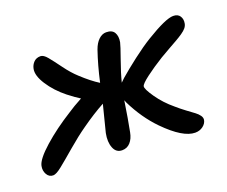

<svg xmlns="http://www.w3.org/2000/svg" viewBox="-100 -689 995 841"><g transform="rotate(-20 397.5 -268.5)"><path d="M30.8 -32.2Q11.7 -32.2 1.7 -49.8Q-8.3 -67.4 -3.9 -88.9Q2 -118.2 59.1 -168.9Q116.2 -219.7 193.8 -268.1Q217.3 -284.2 259.8 -307.1Q240.2 -318.8 206.1 -345.2Q159.7 -382.3 131.3 -426.3Q103 -470.2 108.9 -500Q112.3 -517.6 124.3 -529.8Q136.2 -542 155.8 -542Q169.9 -542 186.5 -522Q203.1 -502 229.7 -465.6Q256.3 -429.2 283.2 -404.8Q325.7 -365.2 361.8 -342.8Q378.4 -418.5 400.9 -483.9Q410.6 -511.2 426.8 -526.6Q442.9 -542 461.9 -542Q489.3 -542 499.5 -524.7Q509.8 -507.3 504.9 -480Q502 -465.8 481.7 -408.9Q461.4 -352.1 451.2 -311Q464.8 -324.7 467.8 -327.1Q501 -356 547.6 -391.8Q594.2 -427.7 632.8 -451.2Q727.1 -508.8 762.2 -508.8Q783.7 -508.8 793.2 -494.4Q802.7 -480 798.8 -460Q796.9 -449.7 789.6 -440.7Q782.2 -431.6 767.6 -421.6Q752.9 -411.6 738.8 -403.6Q724.6 -395.5 699 -381.1Q673.3 -366.7 653.8 -355Q606.4 -325.7 572.3 -299.8Q538.1 -273.9 536.1 -263.2Q533.7 -251 562.5 -209.5Q591.3 -168 632.8 -133.8Q650.9 -117.7 674.3 -100.3Q697.8 -83 709.2 -74.5Q720.7 -65.9 728.3 -55.4Q735.8 -44.9 733.9 -34.2Q731 -18.1 715.6 -6.6Q700.2 4.9 679.2 4.9Q622.6 4.9 539.1 -80.1Q480.5 -140.1 439.9 -223.1Q439.5 -224.6 437.7 -228.8Q436 -232.9 435.1 -234.9Q422.4 -150.9 411.1 -94.2Q405.8 -65.9 390.6 -49.1Q375.5 -32.2 352.1 -32.2Q324.2 -32.2 313.2 -60.3Q302.2 -88.4 310.1 -127.9Q310.5 -130.9 341.8 -252.9Q290.5 -225.1 232.9 -184.1Q192.9 -156.2 146 -116Q99.1 -75.7 72 -54Q44.9 -32.2 30.8 -32.2Z"/></g></svg>

Font: Shantell Sans Irregular Bouncy
Style: Italic
Weight: 500
Italic angle: -11.31°
Designer: Stephen Nixon, Anya Danilova, Shantell Martin
Foundry: Arrow Type
Version: Version 1.006;[9816181b4]